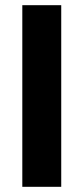

<svg xmlns="http://www.w3.org/2000/svg" viewBox="-20 -720 322 740"><path d="M66 0V-700H216V0Z"/></svg>

Font: DM Sans 18pt Black
Style: Regular
Weight: 900
Designer: Colophon Foundry, Jonny Pinhorn
Foundry: Colophon Foundry
Version: Version 4.004;gftools[0.9.30]